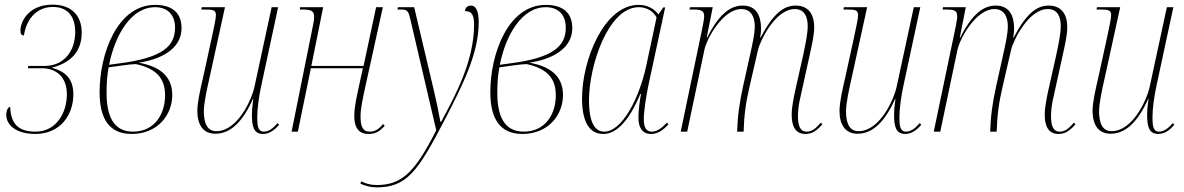

<svg xmlns="http://www.w3.org/2000/svg" viewBox="-20 -567 5101 827"><path d="M132 10C240 10 296 -72 296 -161C296 -236 251 -262 204 -275V-276C270 -292 332 -334 332 -426C332 -499 289 -547 206 -547C105 -547 68 -476 68 -435C68 -419 74 -415 83 -414C95 -491 142 -537 208 -537C279 -537 304 -487 304 -429C304 -350 258 -283 172 -283H102L100 -273H162C218 -273 268 -239 268 -161C268 -79 221 0 133 0C62 0 26 -31 24 -107C18 -107 7 -96 7 -73C7 -23 57 10 132 10Z M547 10C659 10 722 -72 722 -158C722 -242 663 -282 577 -297C667 -310 762 -353 762 -446C762 -514 719 -546 648 -546C485 -546 409 -335 409 -170C409 -55 451 10 547 10ZM494 -294 450 -288C475 -415 544 -536 648 -536C704 -536 734 -501 734 -448C734 -370 683 -318 494 -294ZM553 0C468 0 439 -68 439 -168C439 -213 442 -246 448 -277C482 -281 533 -290 565 -291C663 -270 691 -221 691 -156C691 -77 647 0 553 0Z M1113 10C1143 10 1165 -10 1182 -29L1176 -37C1158 -17 1140 0 1116 0C1091 0 1088 -26 1088 -61C1088 -101 1096 -156 1106 -201L1178 -536H1150L1076 -193C1064 -137 1003 -2 912 -2C877 -2 858 -29 858 -88C858 -123 872 -186 882 -230L949 -536H849L847 -526H862C900 -526 910 -523 910 -501C910 -487 901 -446 894 -413L854 -230C844 -187 830 -127 830 -90C830 -33 852 9 908 9C973 9 1026 -43 1070 -142H1071C1066 -104 1065 -87 1065 -73C1065 -22 1073 10 1113 10Z M1567 10C1598 10 1615 -1 1637 -25L1630 -33C1610 -9 1595 0 1572 0C1541 0 1533 -25 1533 -66C1533 -98 1541 -136 1555 -200L1629 -536H1600L1546 -283H1321L1372 -536H1273L1271 -526H1283C1322 -526 1333 -519 1333 -494C1333 -486 1332 -475 1329 -462L1236 0H1263L1319 -273H1543L1527 -200C1517 -152 1506 -108 1506 -67C1506 -26 1519 10 1567 10Z M1603 240C1732 240 1780 171 1894 -48C1972 -199 2042 -336 2042 -471C2042 -525 2027 -543 2009 -543C1993 -543 1983 -533 1983 -519C2006 -519 2022 -510 2022 -462C2022 -302 1940 -154 1880 -42H1877C1869 -86 1861 -126 1850 -172L1764 -536H1694L1692 -526H1703C1732 -526 1738 -524 1747 -486L1859 -6C1768 174 1712 230 1602 230C1576 230 1552 223 1537 214L1532 223C1550 234 1579 240 1603 240Z M2230 10C2342 10 2405 -72 2405 -158C2405 -242 2346 -282 2260 -297C2350 -310 2445 -353 2445 -446C2445 -514 2402 -546 2331 -546C2168 -546 2092 -335 2092 -170C2092 -55 2134 10 2230 10ZM2177 -294 2133 -288C2158 -415 2227 -536 2331 -536C2387 -536 2417 -501 2417 -448C2417 -370 2366 -318 2177 -294ZM2236 0C2151 0 2122 -68 2122 -168C2122 -213 2125 -246 2131 -277C2165 -281 2216 -290 2248 -291C2346 -270 2374 -221 2374 -156C2374 -77 2330 0 2236 0Z M2579 10C2628 10 2684 -33 2738 -162H2741C2735 -131 2730 -91 2730 -63C2729 -20 2745 10 2784 10C2813 10 2836 -6 2859 -31L2853 -39C2829 -14 2810 0 2787 0C2763 0 2753 -19 2753 -54C2753 -88 2764 -158 2773 -200L2845 -535H2837L2816 -505C2798 -528 2771 -546 2731 -546C2582 -546 2487 -309 2487 -143C2487 -44 2517 10 2579 10ZM2583 0C2544 0 2517 -36 2517 -135C2517 -287 2601 -536 2731 -536C2763 -536 2793 -521 2808 -492L2763 -281C2733 -143 2659 0 2583 0Z M3449 10C3476 10 3495 -1 3522 -31L3516 -39C3492 -12 3477 0 3454 0C3423 0 3417 -33 3417 -67C3417 -87 3420 -113 3424 -132L3468 -332C3475 -365 3487 -413 3487 -450C3487 -499 3467 -543 3407 -543C3354 -543 3309 -506 3256 -405H3254C3257 -419 3258 -432 3258 -444C3258 -499 3238 -543 3179 -543C3125 -543 3076 -505 3026 -405H3024L3050 -536H2952L2950 -526H2964C3002 -526 3013 -521 3013 -496C3013 -487 3010 -472 3007 -455L2912 0H2940L3014 -352C3024 -401 3094 -528 3173 -528C3218 -528 3231 -490 3231 -454C3231 -420 3221 -378 3211 -332L3181 -197C3165 -124 3157 -68 3155 0H3183C3185 -70 3192 -123 3209 -196L3245 -352C3254 -392 3320 -528 3403 -528C3445 -528 3459 -495 3459 -455C3459 -420 3449 -376 3440 -332L3405 -176C3399 -148 3390 -106 3390 -72C3390 -27 3404 10 3449 10Z M3879 10C3909 10 3931 -10 3948 -29L3942 -37C3924 -17 3906 0 3882 0C3857 0 3854 -26 3854 -61C3854 -101 3862 -156 3872 -201L3944 -536H3916L3842 -193C3830 -137 3769 -2 3678 -2C3643 -2 3624 -29 3624 -88C3624 -123 3638 -186 3648 -230L3715 -536H3615L3613 -526H3628C3666 -526 3676 -523 3676 -501C3676 -487 3667 -446 3660 -413L3620 -230C3610 -187 3596 -127 3596 -90C3596 -33 3618 9 3674 9C3739 9 3792 -43 3836 -142H3837C3832 -104 3831 -87 3831 -73C3831 -22 3839 10 3879 10Z M4539 10C4566 10 4585 -1 4612 -31L4606 -39C4582 -12 4567 0 4544 0C4513 0 4507 -33 4507 -67C4507 -87 4510 -113 4514 -132L4558 -332C4565 -365 4577 -413 4577 -450C4577 -499 4557 -543 4497 -543C4444 -543 4399 -506 4346 -405H4344C4347 -419 4348 -432 4348 -444C4348 -499 4328 -543 4269 -543C4215 -543 4166 -505 4116 -405H4114L4140 -536H4042L4040 -526H4054C4092 -526 4103 -521 4103 -496C4103 -487 4100 -472 4097 -455L4002 0H4030L4104 -352C4114 -401 4184 -528 4263 -528C4308 -528 4321 -490 4321 -454C4321 -420 4311 -378 4301 -332L4271 -197C4255 -124 4247 -68 4245 0H4273C4275 -70 4282 -123 4299 -196L4335 -352C4344 -392 4410 -528 4493 -528C4535 -528 4549 -495 4549 -455C4549 -420 4539 -376 4530 -332L4495 -176C4489 -148 4480 -106 4480 -72C4480 -27 4494 10 4539 10Z M4969 10C4999 10 5021 -10 5038 -29L5032 -37C5014 -17 4996 0 4972 0C4947 0 4944 -26 4944 -61C4944 -101 4952 -156 4962 -201L5034 -536H5006L4932 -193C4920 -137 4859 -2 4768 -2C4733 -2 4714 -29 4714 -88C4714 -123 4728 -186 4738 -230L4805 -536H4705L4703 -526H4718C4756 -526 4766 -523 4766 -501C4766 -487 4757 -446 4750 -413L4710 -230C4700 -187 4686 -127 4686 -90C4686 -33 4708 9 4764 9C4829 9 4882 -43 4926 -142H4927C4922 -104 4921 -87 4921 -73C4921 -22 4929 10 4969 10Z"/></svg>

Font: Noto Serif Display Condensed Thin
Style: Italic
Weight: 100
Width: 3
Italic angle: -12°
Designer: Monotype Design Team
Foundry: Monotype Imaging Inc.
Version: Version 2.009